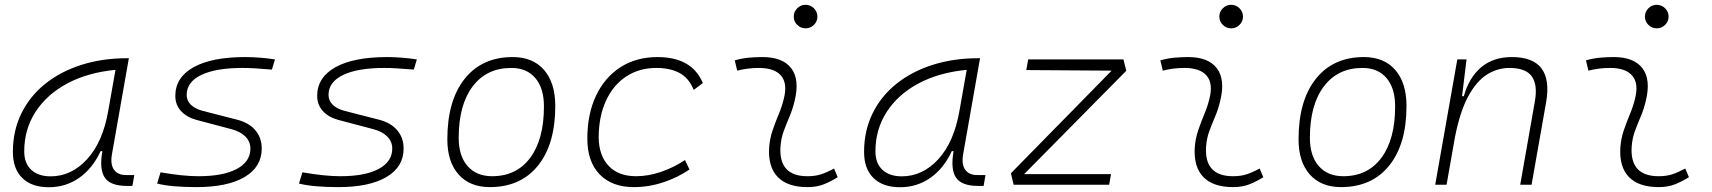

<svg xmlns="http://www.w3.org/2000/svg" viewBox="-20 -763 7071 793"><path d="M181.6 10.3Q110.8 10.3 72 -27.8Q33.2 -65.9 33.2 -135.3Q33.2 -223.1 68.4 -294.7Q103.5 -366.2 167 -417Q230.5 -467.8 316.4 -495.1Q402.3 -522.5 503.4 -522.5H512.2L442.4 -126Q435.1 -85.4 450.4 -62.7Q465.8 -40 500.5 -40H534.7L526.9 4.9H503.9Q436 4.9 412.8 -29.5Q389.6 -64 402.8 -138.7H395.5Q362.3 -66.9 306.9 -28.3Q251.5 10.3 181.6 10.3ZM189 -34.7Q274.9 -34.7 339.8 -105.5Q404.8 -176.3 427.2 -306.2L457 -474.6Q341.8 -463.4 257.3 -418Q172.9 -372.6 126.5 -300.5Q80.1 -228.5 80.1 -137.7Q80.1 -88.9 108.9 -61.8Q137.7 -34.7 189 -34.7Z M791.5 9.8Q686 9.8 628.9 -4.9L643.1 -51.3Q735.4 -35.2 799.3 -35.2Q901.9 -35.2 958 -65.2Q1014.2 -95.2 1014.2 -149.4Q1014.2 -178.2 993.7 -199Q973.1 -219.7 936 -229.5L792 -267.6Q750.5 -278.8 727.3 -304.7Q704.1 -330.6 704.1 -366.7Q704.1 -443.4 779.5 -485.4Q855 -527.3 992.7 -527.3Q1020 -527.3 1052.2 -524.9Q1084.5 -522.5 1115.7 -517.6L1103 -475.6Q1024.9 -482.4 981.9 -482.4Q871.6 -482.4 811.3 -453.4Q751 -424.3 751 -371.1Q751 -347.2 768.3 -330.3Q785.6 -313.5 816.9 -305.2L958 -269Q1007.3 -256.8 1034.2 -225.6Q1061 -194.3 1061 -149.4Q1061 -73.7 990.5 -32Q919.9 9.8 791.5 9.8Z M1377.4 9.8Q1272 9.8 1214.8 -4.9L1229 -51.3Q1321.3 -35.2 1385.3 -35.2Q1487.8 -35.2 1543.9 -65.2Q1600.1 -95.2 1600.1 -149.4Q1600.1 -178.2 1579.6 -199Q1559.1 -219.7 1522 -229.5L1377.9 -267.6Q1336.4 -278.8 1313.2 -304.7Q1290 -330.6 1290 -366.7Q1290 -443.4 1365.5 -485.4Q1440.9 -527.3 1578.6 -527.3Q1606 -527.3 1638.2 -524.9Q1670.4 -522.5 1701.7 -517.6L1689 -475.6Q1610.8 -482.4 1567.9 -482.4Q1457.5 -482.4 1397.2 -453.4Q1336.9 -424.3 1336.9 -371.1Q1336.9 -347.2 1354.2 -330.3Q1371.6 -313.5 1402.8 -305.2L1543.9 -269Q1593.3 -256.8 1620.1 -225.6Q1647 -194.3 1647 -149.4Q1647 -73.7 1576.4 -32Q1505.9 9.8 1377.4 9.8Z M2002.9 9.8Q1920.4 9.8 1874 -42.5Q1827.6 -94.7 1827.6 -187.5Q1827.6 -347.7 1899.2 -437.5Q1970.7 -527.3 2097.7 -527.3Q2180.7 -527.3 2227.1 -474.1Q2273.4 -420.9 2273.4 -325.2Q2273.4 -167.5 2201.9 -78.9Q2130.4 9.8 2002.9 9.8ZM2012.7 -35.2Q2113.3 -35.2 2169.9 -111.3Q2226.6 -187.5 2226.6 -323.7Q2226.6 -398.4 2191.2 -440.4Q2155.8 -482.4 2091.8 -482.4Q1989.7 -482.4 1932.1 -406Q1874.5 -329.6 1874.5 -193.8Q1874.5 -119.1 1911.1 -77.1Q1947.8 -35.2 2012.7 -35.2Z M2606.9 -35.2Q2658.2 -35.2 2711.2 -53.5Q2764.2 -71.8 2809.1 -102.1L2827.6 -63Q2780.3 -30.3 2720.5 -10.3Q2660.6 9.8 2597.7 9.8Q2507.3 9.8 2456.5 -43Q2405.8 -95.7 2405.8 -189.9Q2405.8 -292 2441.7 -367.7Q2477.5 -443.4 2542.7 -485.4Q2607.9 -527.3 2695.3 -527.3Q2838.4 -527.3 2882.8 -419.9L2845.2 -391.6Q2825.7 -440.4 2786.9 -461.4Q2748 -482.4 2691.4 -482.4Q2619.6 -482.4 2565.9 -446.8Q2512.2 -411.1 2482.7 -346.7Q2453.1 -282.2 2452.6 -195.8Q2453.6 -120.1 2494.1 -77.6Q2534.7 -35.2 2606.9 -35.2Z M3424.8 -66.9 3439.9 -31.2Q3413.1 -14.2 3383.5 -2.2Q3354 9.8 3315.4 9.8Q3232.9 9.8 3192.4 -31.7Q3151.9 -73.2 3156.7 -153.3Q3159.2 -189.9 3170.9 -224.4Q3182.6 -258.8 3196.3 -291.5Q3210 -324.2 3217.3 -355Q3233.4 -417.5 3206.3 -450Q3179.2 -482.4 3114.3 -482.4Q3067.9 -482.4 3024.9 -471.2L3014.6 -513.7Q3043.5 -522 3072.3 -524.7Q3101.1 -527.3 3129.9 -527.3Q3212.9 -527.3 3248.3 -480.7Q3283.7 -434.1 3261.7 -345.2Q3253.4 -310.5 3240.5 -280.5Q3227.5 -250.5 3216.8 -221.2Q3206.1 -191.9 3203.6 -157.7Q3195.3 -35.2 3314.9 -35.2Q3345.7 -35.2 3369.1 -42.5Q3392.6 -49.8 3424.8 -66.9ZM3307.1 -646Q3287.1 -646 3272.7 -660.2Q3258.3 -674.3 3258.3 -694.3Q3258.3 -714.4 3272.7 -728.8Q3287.1 -743.2 3307.1 -743.2Q3327.1 -743.2 3341.6 -728.8Q3356 -714.4 3356 -694.3Q3356 -674.3 3341.6 -660.2Q3327.1 -646 3307.1 -646Z M3697.3 10.3Q3626.5 10.3 3587.6 -27.8Q3548.8 -65.9 3548.8 -135.3Q3548.8 -223.1 3584 -294.7Q3619.1 -366.2 3682.6 -417Q3746.1 -467.8 3832 -495.1Q3918 -522.5 4019 -522.5H4027.8L3958 -126Q3950.7 -85.4 3966.1 -62.7Q3981.4 -40 4016.1 -40H4050.3L4042.5 4.9H4019.5Q3951.7 4.9 3928.5 -29.5Q3905.3 -64 3918.5 -138.7H3911.1Q3877.9 -66.9 3822.5 -28.3Q3767.1 10.3 3697.3 10.3ZM3704.6 -34.7Q3790.5 -34.7 3855.5 -105.5Q3920.4 -176.3 3942.9 -306.2L3972.7 -474.6Q3857.4 -463.4 3772.9 -418Q3688.5 -372.6 3642.1 -300.5Q3595.7 -228.5 3595.7 -137.7Q3595.7 -88.9 3624.5 -61.8Q3653.3 -34.7 3704.6 -34.7Z M4631.8 -470.7 4210 -43.9H4568.8L4561 0H4166.5L4155.3 -47.4L4571.3 -471.2L4218.8 -473.6L4226.6 -517.6H4620.1Z M5182.6 -66.9 5197.8 -31.2Q5170.9 -14.2 5141.4 -2.2Q5111.8 9.8 5073.2 9.8Q4990.7 9.8 4950.2 -31.7Q4909.7 -73.2 4914.6 -153.3Q4917 -189.9 4928.7 -224.4Q4940.4 -258.8 4954.1 -291.5Q4967.8 -324.2 4975.1 -355Q4991.2 -417.5 4964.1 -450Q4937 -482.4 4872.1 -482.4Q4825.7 -482.4 4782.7 -471.2L4772.5 -513.7Q4801.3 -522 4830.1 -524.7Q4858.9 -527.3 4887.7 -527.3Q4970.7 -527.3 5006.1 -480.7Q5041.5 -434.1 5019.5 -345.2Q5011.2 -310.5 4998.3 -280.5Q4985.4 -250.5 4974.6 -221.2Q4963.9 -191.9 4961.4 -157.7Q4953.1 -35.2 5072.8 -35.2Q5103.5 -35.2 5127 -42.5Q5150.4 -49.8 5182.6 -66.9ZM5064.9 -646Q5044.9 -646 5030.5 -660.2Q5016.1 -674.3 5016.1 -694.3Q5016.1 -714.4 5030.5 -728.8Q5044.9 -743.2 5064.9 -743.2Q5085 -743.2 5099.4 -728.8Q5113.8 -714.4 5113.8 -694.3Q5113.8 -674.3 5099.4 -660.2Q5085 -646 5064.9 -646Z M5518.6 9.8Q5436 9.8 5389.6 -42.5Q5343.3 -94.7 5343.3 -187.5Q5343.3 -347.7 5414.8 -437.5Q5486.3 -527.3 5613.3 -527.3Q5696.3 -527.3 5742.7 -474.1Q5789.1 -420.9 5789.1 -325.2Q5789.1 -167.5 5717.5 -78.9Q5646 9.8 5518.6 9.8ZM5528.3 -35.2Q5628.9 -35.2 5685.5 -111.3Q5742.2 -187.5 5742.2 -323.7Q5742.2 -398.4 5706.8 -440.4Q5671.4 -482.4 5607.4 -482.4Q5505.4 -482.4 5447.8 -406Q5390.1 -329.6 5390.1 -193.8Q5390.1 -119.1 5426.8 -77.1Q5463.4 -35.2 5528.3 -35.2Z M5907.7 0 5999 -517.6H6037.1L6018.6 -365.7H6025.9Q6047.4 -442.9 6097.4 -485.1Q6147.5 -527.3 6224.1 -527.3Q6398.4 -527.3 6365.7 -340.3L6305.7 0H6258.8L6319.3 -344.2Q6331.5 -413.1 6306.4 -447.8Q6281.2 -482.4 6214.4 -482.4Q6165 -482.4 6121.8 -455.3Q6078.6 -428.2 6044.7 -366.2Q6010.7 -304.2 5989.7 -198.7L5954.6 0Z M6940.4 -66.9 6955.6 -31.2Q6928.7 -14.2 6899.2 -2.2Q6869.6 9.8 6831.1 9.8Q6748.5 9.8 6708 -31.7Q6667.5 -73.2 6672.4 -153.3Q6674.8 -189.9 6686.5 -224.4Q6698.2 -258.8 6711.9 -291.5Q6725.6 -324.2 6732.9 -355Q6749 -417.5 6721.9 -450Q6694.8 -482.4 6629.9 -482.4Q6583.5 -482.4 6540.5 -471.2L6530.3 -513.7Q6559.1 -522 6587.9 -524.7Q6616.7 -527.3 6645.5 -527.3Q6728.5 -527.3 6763.9 -480.7Q6799.3 -434.1 6777.3 -345.2Q6769 -310.5 6756.1 -280.5Q6743.2 -250.5 6732.4 -221.2Q6721.7 -191.9 6719.2 -157.7Q6710.9 -35.2 6830.6 -35.2Q6861.3 -35.2 6884.8 -42.5Q6908.2 -49.8 6940.4 -66.9ZM6822.8 -646Q6802.7 -646 6788.3 -660.2Q6773.9 -674.3 6773.9 -694.3Q6773.9 -714.4 6788.3 -728.8Q6802.7 -743.2 6822.8 -743.2Q6842.8 -743.2 6857.2 -728.8Q6871.6 -714.4 6871.6 -694.3Q6871.6 -674.3 6857.2 -660.2Q6842.8 -646 6822.8 -646Z"/></svg>

Font: Cascadia Code ExtraLight
Style: Italic
Weight: 200
Italic angle: -10°
Monospace: yes
Designer: Aaron Bell
Foundry: Saja Typeworks
Version: Version 2404.023; ttfautohint (v1.8.4)